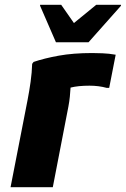

<svg xmlns="http://www.w3.org/2000/svg" viewBox="-20 -780 524 800"><path d="M95 -364Q102 -400 107.5 -439Q113 -478 114 -514L120 -522Q164 -537 224.5 -548Q285 -559 364 -559Q380 -559 407 -558Q434 -557 462 -552L435 -414H424Q391 -423 353 -423Q305 -423 274 -415Q273 -397 271 -377Q269 -357 265 -336L200 0H24ZM213 -604 147 -756V-760H235L288 -684L381 -760H484V-756L349 -604Z"/></svg>

Font: Kufam
Style: Bold Italic
Weight: 700
Italic angle: -11°
Designer: Artur Schmal
Foundry: Original Type
Version: Version 1.301; ttfautohint (v1.8.3)